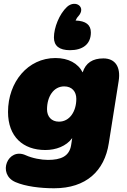

<svg xmlns="http://www.w3.org/2000/svg" viewBox="-20 -817 678 1029"><path d="M270 192C442 192 540 99 563 -49L616 -383C628 -459 597 -504 534 -504C477 -504 439 -480 423 -429C398 -478 346 -506 277 -506C130 -506 23 -378 23 -217C23 -85 103 -13 223 -13C279 -13 335 -33 367 -77L361 -38C351 21 306 40 237 40C201 40 153 31 118 15C22 -29 -37 116 63 159C116 182 196 192 270 192ZM296 -165C255 -165 232 -193 232 -231C232 -299 267 -354 324 -354C366 -354 389 -326 389 -287C389 -221 354 -165 296 -165ZM355 -548C422 -548 467 -579 467 -643C467 -684 440 -705 385 -707C389 -715 393 -723 399 -729C445 -779 384 -821 339 -780C298 -742 269 -669 269 -616C269 -571 298 -548 355 -548Z"/></svg>

Font: SN Pro Black
Style: Italic
Weight: 900
Italic angle: -9°
Designer: Tobias Whetton
Foundry: Supernotes
Version: Version 1.001;Glyphs 3.2 (3249)